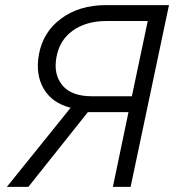

<svg xmlns="http://www.w3.org/2000/svg" viewBox="-20 -730 681 750"><path d="M6.8 0 255.9 -309.1Q183.1 -327.6 150.6 -383.5Q118.2 -439.5 131.8 -516.1Q147.5 -604.5 218.5 -657.2Q289.6 -710 394 -710H640.1L490.2 0H420.9L481.9 -292H347.2H323.2L90.8 0ZM338.9 -354H495.1L557.1 -647.9H395Q317.4 -647.9 264.6 -610.6Q211.9 -573.2 200.2 -504.9Q188.5 -439 223.9 -396.5Q259.3 -354 338.9 -354Z"/></svg>

Font: Rawline
Style: Italic
Weight: 400
Italic angle: -12°
Designer: Matt McInerney, Pablo Impallari, Rodrigo Fuenzalida
Foundry: Matt McInerney, Pablo Impallari, Rodrigo Fuenzalida
Version: Version 4.020;PS 004.020;hotconv 1.0.88;makeotf.lib2.5.64775